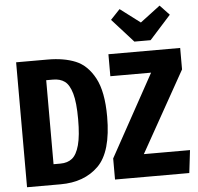

<svg xmlns="http://www.w3.org/2000/svg" viewBox="-61 -998 1095 1061"><g transform="rotate(-5 487.0 -468.0)"><path d="M521 -350Q521 -155 442.5 -77.5Q364 0 232 0H46V-693H221Q311 -693 375.5 -666.5Q440 -640 480.5 -564.5Q521 -489 521 -350ZM203 -580V-114H241Q281 -114 306.5 -134.5Q332 -155 346 -206.5Q360 -258 360 -350Q360 -443 345.5 -493Q331 -543 305.5 -561.5Q280 -580 241 -580ZM956 -693V-574L705 -126H961L946 0H534V-117L784 -571H558V-693ZM863 -936 915 -881 797 -750H707L589 -881L641 -936L752 -852Z"/></g></svg>

Font: Fira Sans Extra Condensed
Style: Bold
Weight: 700
Width: 1
Designer: Carrois Corporate & Edenspiekermann AG
Foundry: Carrois Corporate GbR & Edenspiekermann AG
Version: Version 4.203